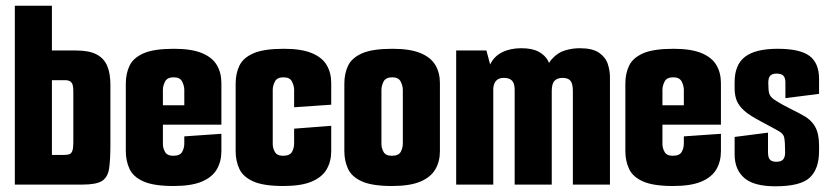

<svg xmlns="http://www.w3.org/2000/svg" viewBox="-20 -647 2914 673"><path d="M32 0V-627H162V-470H247Q293 -470 319 -456Q345 -442 356 -415.5Q367 -389 367 -350V-142Q367 -88 362.5 -57Q358 -26 338 -13Q318 0 269 0ZM162 -104H204Q217 -104 223.5 -106.5Q230 -109 233.5 -118Q237 -127 237 -147V-328Q237 -342 234.5 -350Q232 -358 225.5 -362Q219 -366 207 -366H162Z M588 5Q519 5 483 -11Q447 -27 434 -55Q421 -83 421 -117V-354Q421 -389 434 -416.5Q447 -444 483 -460Q519 -476 590 -476Q651 -476 687.5 -461Q724 -446 740 -419Q756 -392 756 -356V-271L626 -262V-332Q626 -346 618.5 -361Q611 -376 589 -376Q566 -376 558.5 -361Q551 -346 551 -332V-142Q551 -128 558.5 -114.5Q566 -101 587 -101Q611 -101 618.5 -114.5Q626 -128 626 -144V-169L756 -178V-117Q756 -81 740 -53.5Q724 -26 687.5 -10.5Q651 5 588 5ZM436 -210V-278H756V-210Z M973 5Q904 5 868 -11Q832 -27 819 -55Q806 -83 806 -117V-354Q806 -389 819 -416.5Q832 -444 868 -460Q904 -476 975 -476Q1036 -476 1072.5 -461Q1109 -446 1125 -419Q1141 -392 1141 -356V-280L1011 -271V-332Q1011 -346 1003.5 -361Q996 -376 974 -376Q951 -376 943.5 -361Q936 -346 936 -332V-142Q936 -128 943.5 -114.5Q951 -101 972 -101Q996 -101 1003.5 -114.5Q1011 -128 1011 -144V-196L1141 -206V-117Q1141 -81 1125 -53.5Q1109 -26 1072.5 -10.5Q1036 5 973 5Z M1354 5Q1285 5 1249 -11Q1213 -27 1200 -55Q1187 -83 1187 -117V-354Q1187 -389 1200 -416.5Q1213 -444 1249 -460Q1285 -476 1356 -476Q1417 -476 1453.5 -461Q1490 -446 1506 -419Q1522 -392 1522 -356V-117Q1522 -81 1506 -53.5Q1490 -26 1453.5 -10.5Q1417 5 1354 5ZM1353 -101Q1377 -101 1384.5 -114.5Q1392 -128 1392 -144V-332Q1392 -346 1384.5 -361Q1377 -376 1355 -376Q1332 -376 1324.5 -361Q1317 -346 1317 -332V-142Q1317 -128 1324.5 -114.5Q1332 -101 1353 -101Z M1579 0V-470H1685L1698 -421Q1712 -450 1740.5 -464Q1769 -478 1807 -478Q1846 -478 1868.5 -465.5Q1891 -453 1901 -434Q1911 -415 1912 -395L1885 -370Q1894 -417 1914.5 -440Q1935 -463 1961 -470.5Q1987 -478 2012 -478Q2057 -478 2080 -462Q2103 -446 2110.5 -422.5Q2118 -399 2118 -377V0H1988V-328Q1988 -354 1979.5 -364Q1971 -374 1952 -374Q1934 -374 1924 -364Q1914 -354 1914 -328V0H1784V-333Q1784 -354 1775 -364Q1766 -374 1746 -374Q1729 -374 1720 -365Q1711 -356 1709 -338V0Z M2339 5Q2270 5 2234 -11Q2198 -27 2185 -55Q2172 -83 2172 -117V-354Q2172 -389 2185 -416.5Q2198 -444 2234 -460Q2270 -476 2341 -476Q2402 -476 2438.5 -461Q2475 -446 2491 -419Q2507 -392 2507 -356V-271L2377 -262V-332Q2377 -346 2369.5 -361Q2362 -376 2340 -376Q2317 -376 2309.5 -361Q2302 -346 2302 -332V-142Q2302 -128 2309.5 -114.5Q2317 -101 2338 -101Q2362 -101 2369.5 -114.5Q2377 -128 2377 -144V-169L2507 -178V-117Q2507 -81 2491 -53.5Q2475 -26 2438.5 -10.5Q2402 5 2339 5ZM2187 -210V-278H2507V-210Z M2698 6Q2622 6 2588.5 -23.5Q2555 -53 2555 -106V-167L2672 -182V-113Q2672 -104 2674 -96.5Q2676 -89 2682.5 -84.5Q2689 -80 2702 -80Q2717 -80 2724.5 -87.5Q2732 -95 2732 -113Q2732 -148 2729 -164Q2726 -180 2705 -190Q2697 -195 2687 -200Q2677 -205 2666.5 -211Q2656 -217 2646 -222Q2636 -227 2628 -232Q2596 -250 2580.5 -267Q2565 -284 2560 -301Q2555 -318 2555 -337V-359Q2555 -420 2591.5 -448Q2628 -476 2706 -476Q2784 -476 2817.5 -451Q2851 -426 2851 -370V-318L2733 -303V-358Q2733 -374 2726 -381.5Q2719 -389 2702 -389Q2690 -389 2683.5 -384.5Q2677 -380 2675 -373Q2673 -366 2673 -357Q2673 -329 2676.5 -318.5Q2680 -308 2692 -299Q2698 -295 2709.5 -288Q2721 -281 2740.5 -271Q2760 -261 2787 -247Q2821 -230 2836 -205Q2851 -180 2851 -136V-118Q2851 -55 2818.5 -24.5Q2786 6 2698 6Z"/></svg>

Font: Smooch Sans Thin ExtraBold
Style: Regular
Weight: 800
Version: Version 1.010